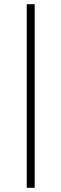

<svg xmlns="http://www.w3.org/2000/svg" viewBox="-20 -770 294 919"><path d="M108 -750H146V129H108Z"/></svg>

Font: Roboto Serif 120pt Expanded Light
Style: Regular
Weight: 300
Width: 7
Designer: Greg Gazdowicz
Foundry: Commercial Type
Version: Version 1.008